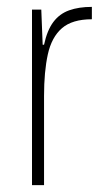

<svg xmlns="http://www.w3.org/2000/svg" viewBox="-20 -538 306 558"><path d="M73 0V-510H100L104 -408H108Q117 -450 135 -474Q153 -498 181 -508Q209 -518 247 -518V-482Q190 -482 160 -456Q130 -430 119 -380Q108 -330 108 -259V0Z"/></svg>

Font: Saira Thin Condensed
Style: Regular
Weight: 100
Width: 3
Version: Version 1.101